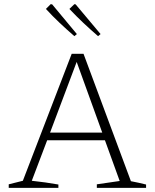

<svg xmlns="http://www.w3.org/2000/svg" viewBox="-20 -904 744 924"><path d="M610 -32Q647 -25 683 -16V0H446V-17L556 -33L485 -229H207L133 -34Q199 -27 261 -16V0H22V-17L90 -34L325 -645H382ZM221 -266H472L349 -606ZM338 -730Q302 -761 267.5 -793.5Q233 -826 201 -861L224 -884L231 -883L350 -740ZM452 -730Q416 -761 381.5 -793.5Q347 -826 314 -861L338 -884L344 -883L464 -740Z"/></svg>

Font: Piazzolla ExtraLight
Style: Regular
Weight: 200
Designer: Juan Pablo del Peral
Foundry: Huerta Tipografica
Version: Version 1.330